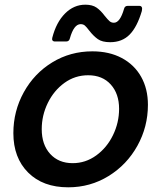

<svg xmlns="http://www.w3.org/2000/svg" viewBox="-20 -788 687 819"><path d="M37 -220Q37 -314 81.5 -394.5Q126 -475 203 -522Q280 -569 374 -569Q446 -569 499.5 -540.5Q553 -512 582 -460.5Q611 -409 611 -341Q611 -247 566 -166Q521 -85 443 -37Q365 11 271 11Q163 11 100 -52Q37 -115 37 -220ZM488 -324Q488 -388 452.5 -427.5Q417 -467 356 -467Q300 -467 255 -434.5Q210 -402 184 -349Q158 -296 158 -237Q158 -171 194 -131.5Q230 -92 290 -92Q345 -92 390.5 -125Q436 -158 462 -211.5Q488 -265 488 -324ZM361 -657Q349 -673 342 -679Q335 -685 324 -685Q295 -685 278 -624Q275 -611 262 -611H215Q207 -611 204 -615.5Q201 -620 203 -627Q220 -693 257.5 -730.5Q295 -768 344 -768Q374 -768 392 -755.5Q410 -743 427 -720Q440 -704 447.5 -697.5Q455 -691 466 -691Q492 -691 509 -750Q512 -763 525 -763H574Q590 -763 585 -741Q565 -673 533 -640.5Q501 -608 450 -608Q416 -608 397.5 -621Q379 -634 361 -657Z"/></svg>

Font: Open Sauce Two SemiBold Italic
Style: Regular
Weight: 600
Italic angle: -10°
Designer: Alfredo Marco Pradil
Foundry: Creative Sauce Fz LLC
Version: Version 1.477